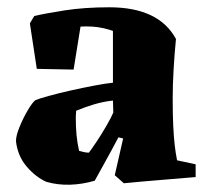

<svg xmlns="http://www.w3.org/2000/svg" viewBox="-20 -496 571 527"><path d="M240 0Q206 10 172 11Q138 12 107 3Q78 -10 53.5 -38.5Q29 -67 24 -107Q23 -121 33 -146Q43 -171 56 -193Q69 -215 77 -221Q86 -225 113 -232.5Q140 -240 173.5 -247.5Q207 -255 238.5 -261Q270 -267 290 -269V-411Q280 -415 264.5 -418.5Q249 -422 233 -423Q214 -424 201 -423L182 -305L81 -307L62 -432L74 -452Q103 -459 157.5 -467.5Q212 -476 280 -476Q416 -476 463 -389Q459 -349 456.5 -305.5Q454 -262 454 -227Q454 -181 455.5 -150.5Q457 -120 459.5 -98Q462 -76 466 -56L517 -45V-10Q471 -6 421 -2Q371 2 320 7L295 -15L318 -116L305 -119Q297 -104 285 -81.5Q273 -59 260.5 -37Q248 -15 240 0ZM197 -82Q201 -81 208.5 -79Q216 -77 224 -77Q231 -86 245 -107Q259 -128 272 -150.5Q285 -173 291 -187L290 -220Q263 -217 238 -209.5Q213 -202 189 -192Q189 -187 188.5 -183Q188 -179 188 -175Q188 -147 190 -126Q192 -105 197 -82Z"/></svg>

Font: Labrada ExtraBold
Style: Regular
Weight: 800
Designer: Mercedes Jáuregui
Foundry: Omnibus-Type Team
Version: Version 1.000; ttfautohint (v1.8.4.7-5d5b)